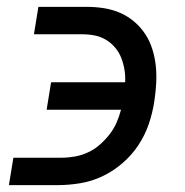

<svg xmlns="http://www.w3.org/2000/svg" viewBox="-20 -540 540 560"><path d="M6 0 19 -80H160Q179 -80 198.5 -83.5Q218 -87 236.5 -95.5Q255 -104 270.5 -117.5Q286 -131 299 -147.5Q312 -164 320 -182.5Q328 -201 333 -220H116L129 -300H345Q346 -319 343 -337Q340 -355 333.5 -371.5Q327 -388 315.5 -401.5Q304 -415 289 -424Q274 -433 256.5 -436.5Q239 -440 220 -440H79L92 -520H233Q259 -520 284 -516Q309 -512 331.5 -502Q354 -492 372.5 -476Q391 -460 404 -440Q417 -420 424.5 -396Q432 -372 434.5 -347Q437 -322 435.5 -296Q434 -270 430 -244Q425 -211 414 -178.5Q403 -146 383.5 -116.5Q364 -87 336.5 -63.5Q309 -40 278 -25.5Q247 -11 213.5 -5.5Q180 0 147 0Z"/></svg>

Font: Iosevka Curly Medium
Style: Italic
Weight: 500
Italic angle: -9°
Monospace: yes
Designer: Belleve Invis
Foundry: Belleve Invis
Version: Version 22.1.2; ttfautohint (v1.8.4)